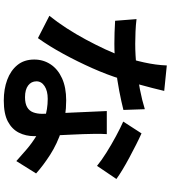

<svg xmlns="http://www.w3.org/2000/svg" viewBox="38 -898 923 1040"><g transform="rotate(90 500.0 -377.5)"><path d="M83 -655Q115 -651 151.5 -649.5Q188 -648 216 -648Q278 -648 341.5 -655Q405 -662 464 -673.5Q523 -685 571 -700L575 -584Q532 -573 472.5 -561.5Q413 -550 347 -542.5Q281 -535 217 -535Q187 -535 156 -536Q125 -537 92 -539ZM472 -805Q466 -780 456 -740Q446 -700 433.5 -656Q421 -612 407 -569Q385 -497 349 -416Q313 -335 271 -258Q229 -181 186 -121L65 -183Q99 -225 132 -276Q165 -327 194 -381Q223 -435 246.5 -485.5Q270 -536 284 -577Q303 -630 317.5 -695.5Q332 -761 334 -819ZM706 -494Q704 -462 704.5 -430.5Q705 -399 706 -366Q707 -343 708.5 -307.5Q710 -272 712 -232.5Q714 -193 715.5 -157.5Q717 -122 717 -101Q717 -55 698 -17.5Q679 20 637.5 42Q596 64 524 64Q462 64 412 45.5Q362 27 332 -9.5Q302 -46 302 -101Q302 -150 328 -189.5Q354 -229 403.5 -251.5Q453 -274 523 -274Q611 -274 685 -249.5Q759 -225 818 -187Q877 -149 919 -111L852 -4Q825 -28 790.5 -58Q756 -88 713.5 -114Q671 -140 621.5 -157Q572 -174 515 -174Q472 -174 446 -157Q420 -140 420 -113Q420 -85 442.5 -68Q465 -51 506 -51Q540 -51 560 -62.5Q580 -74 588 -95.5Q596 -117 596 -144Q596 -167 594 -209Q592 -251 589.5 -302Q587 -353 585 -404Q583 -455 581 -494ZM878 -441Q849 -465 806 -492Q763 -519 717.5 -543.5Q672 -568 638 -583L702 -682Q729 -670 763.5 -652.5Q798 -635 833.5 -616Q869 -597 899.5 -578.5Q930 -560 949 -546Z"/></g></svg>

Font: Noto Sans JP Thin
Style: Bold
Weight: 700
Version: Version 2.004-H2;hotconv 1.0.118;makeotfexe 2.5.65603